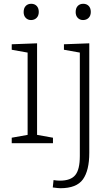

<svg xmlns="http://www.w3.org/2000/svg" viewBox="-20 -757 591 1015"><path d="M176 -528V-44L260 -29V0H42V-29L126 -44V-479L42 -494V-523ZM105 -693Q105 -714 116 -725.5Q127 -737 145 -737Q163 -737 174 -725.5Q185 -714 185 -694Q185 -674 173.5 -662.5Q162 -651 144 -651Q127 -651 116 -662.5Q105 -674 105 -693ZM318 -523 452 -528V51Q452 144 418.5 191Q385 238 299 238Q289 238 259 234L263 195Q281 198 297 198Q354 198 378 168.5Q402 139 402 68V-479L318 -494ZM380 -693Q380 -714 391 -725.5Q402 -737 420 -737Q438 -737 449 -725.5Q460 -714 460 -694Q460 -674 448.5 -662.5Q437 -651 419 -651Q402 -651 391 -662.5Q380 -674 380 -693Z"/></svg>

Font: Bitter Pro Light
Style: Regular
Weight: 300
Designer: Sol Matas, and Bitter project Authors
Foundry: Sol Matas
Version: Version 1.010